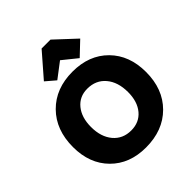

<svg xmlns="http://www.w3.org/2000/svg" viewBox="-257 -1124 1297 1297"><g transform="rotate(-45 391.0 -476.0)"><path d="M281 -735 212 -794 358 -962H443L590 -825L494 -734L390 -818ZM384 10Q228 10 132.5 -86.5Q37 -183 37 -341Q37 -505 135.5 -604.5Q234 -704 395 -704Q553 -704 649 -607Q745 -510 745 -351Q745 -188 646 -89Q547 10 384 10ZM395 -142Q472 -142 517.5 -196Q563 -250 563 -341Q563 -437 514.5 -494.5Q466 -552 384 -552Q309 -552 264 -497Q219 -442 219 -351Q219 -256 267 -199Q315 -142 395 -142Z"/></g></svg>

Font: Cantarell Extra Bold
Style: Regular
Weight: 800
Designer: Dave Crossland, Nikolaus Waxweiler, Florian Fecher, Jacques Le Bailly, Eben Sorkin, Alexei Vanyashin, Alexios Zavras, Em
Version: Version 0.303